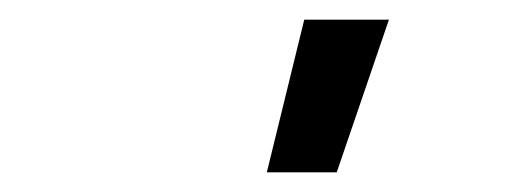

<svg xmlns="http://www.w3.org/2000/svg" viewBox="-20 -775 540 195"><path d="M251 -600 289 -755H375L322 -600Z"/></svg>

Font: Iosevka Curly Slab Medium
Style: Italic
Weight: 500
Italic angle: -9°
Monospace: yes
Designer: Belleve Invis
Foundry: Belleve Invis
Version: Version 22.1.2; ttfautohint (v1.8.4)